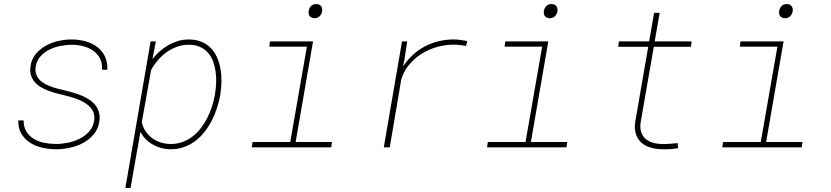

<svg xmlns="http://www.w3.org/2000/svg" viewBox="-20 -735 4148 958"><path d="M449.2 -129.4Q453.1 -150.9 448.2 -167.7Q443.4 -184.6 432.1 -197.8Q420.9 -210.9 404.8 -220.9Q388.7 -231 370.8 -238.3Q353 -245.6 334.5 -250.7Q315.9 -255.9 300.3 -259.8Q281.2 -264.2 260.3 -269.8Q239.3 -275.4 219.5 -283Q199.7 -290.5 182.1 -301.3Q164.6 -312 152.3 -326.7Q140.1 -341.3 134.3 -360.6Q128.4 -379.9 132.3 -404.8Q137.2 -439.9 158.2 -465.3Q179.2 -490.7 208.3 -506.8Q237.3 -522.9 271.2 -530.5Q305.2 -538.1 336.9 -538.1Q372.6 -538.1 405.5 -529.3Q438.5 -520.5 463.4 -502Q488.3 -483.4 502.7 -455.1Q517.1 -426.8 515.6 -387.2H488.8Q491.2 -419.9 478.8 -443.6Q466.3 -467.3 444.6 -482.4Q422.9 -497.6 394.5 -504.6Q366.2 -511.7 337.4 -511.7Q311.5 -511.7 282.5 -506.1Q253.4 -500.5 227.8 -488Q202.1 -475.6 183.3 -455.3Q164.6 -435.1 158.7 -405.8Q154.8 -383.8 159.7 -367.4Q164.6 -351.1 175.8 -338.6Q187 -326.2 203.1 -317.4Q219.2 -308.6 237.3 -302Q255.4 -295.4 273.7 -291Q292 -286.6 307.6 -282.7Q327.1 -277.8 348.4 -271.7Q369.6 -265.6 389.4 -257.1Q409.2 -248.5 426.8 -236.8Q444.3 -225.1 456.3 -209.5Q468.3 -193.8 473.9 -174.1Q479.5 -154.3 475.6 -128.9Q470.2 -91.3 448.2 -65.2Q426.3 -39.1 395.5 -22.2Q364.7 -5.4 328.9 2.2Q293 9.8 260.3 9.8Q225.6 9.8 191.7 2.2Q157.7 -5.4 130.6 -22.7Q103.5 -40 86.9 -67.4Q70.3 -94.7 71.3 -134.3H97.7Q97.7 -100.6 112.1 -77.9Q126.5 -55.2 149.7 -41.5Q172.9 -27.8 201.7 -22.2Q230.5 -16.6 259.8 -16.6Q287.1 -16.6 317.9 -22.7Q348.6 -28.8 376 -42.2Q403.3 -55.7 423.3 -77.1Q443.4 -98.6 449.2 -129.4Z M1078.6 -259.3Q1072.8 -228 1062.5 -195.8Q1052.2 -163.6 1036.9 -133.8Q1021.5 -104 1001.2 -77.9Q981 -51.8 955.3 -32.2Q929.7 -12.7 898.9 -1.5Q868.2 9.8 832 9.8Q808.6 9.8 786.1 3.9Q763.7 -2 743.9 -12.9Q724.1 -23.9 707.8 -40Q691.4 -56.2 680.7 -77.1L631.3 203.1H605.5L731.4 -528.3H757.8L740.7 -440.4Q756.8 -460.9 776.9 -478.8Q796.9 -496.6 820.1 -509.8Q843.3 -522.9 868.7 -530.5Q894 -538.1 921.4 -538.1Q958 -538.1 985.6 -526.4Q1013.2 -514.6 1032.2 -494.9Q1051.3 -475.1 1063 -448.5Q1074.7 -421.9 1080.1 -391.8Q1085.4 -361.8 1085 -330.6Q1084.5 -299.3 1080.1 -269.5ZM1053.2 -269.5Q1057.6 -294.9 1058.6 -322.8Q1059.6 -350.6 1055.9 -377.4Q1052.2 -404.3 1043.2 -428.7Q1034.2 -453.1 1018.3 -471.4Q1002.4 -489.7 978.5 -500.7Q954.6 -511.7 921.9 -511.7Q891.1 -511.7 863.3 -501.7Q835.4 -491.7 811.3 -474.6Q787.1 -457.5 767.6 -434.6Q748 -411.6 733.9 -385.7L687.5 -125Q693.4 -99.1 707 -79.1Q720.7 -59.1 740 -45.2Q759.3 -31.2 783 -23.9Q806.6 -16.6 832.5 -16.6Q864.7 -16.6 892.3 -27.1Q919.9 -37.6 942.4 -55.2Q964.8 -72.8 982.7 -96.2Q1000.5 -119.6 1014.2 -146.5Q1027.8 -173.3 1037.1 -202.1Q1046.4 -231 1051.8 -259.3Z M1327.1 -528.3H1542L1455.1 -26.4H1636.2L1632.8 0H1236.3L1240.2 -26.4H1428.2L1511.2 -502H1323.7ZM1520 -679.2Q1522 -694.8 1532.2 -704.8Q1542.5 -714.8 1558.1 -714.8Q1574.7 -714.8 1582.3 -704.1Q1589.8 -693.4 1587.4 -678.2Q1585 -663.6 1574.5 -653.6Q1564 -643.6 1548.3 -644Q1532.7 -645 1525.1 -654.5Q1517.6 -664.1 1520 -679.2Z M2244.1 -538.1Q2261.2 -538.1 2278.1 -535.6Q2294.9 -533.2 2311.5 -530.3L2305.7 -505.9Q2290 -508.3 2274.7 -510.3Q2259.3 -512.2 2243.7 -512.2Q2202.6 -512.2 2161.1 -500.7Q2119.6 -489.3 2084 -466.8Q2048.3 -444.3 2021.2 -411.9Q1994.1 -379.4 1981.9 -337.4L1924.8 0H1895L1985.8 -528.3H2011.7L1998 -436.5L1990.7 -402.8Q2012.2 -435.5 2039.8 -460.9Q2067.4 -486.3 2099.6 -503.4Q2131.8 -520.5 2168.5 -529.3Q2205.1 -538.1 2244.1 -538.1Z M2501 -528.3H2715.8L2628.9 -26.4H2810.1L2806.6 0H2410.2L2414.1 -26.4H2602.1L2685.1 -502H2497.6ZM2693.8 -679.2Q2695.8 -694.8 2706.1 -704.8Q2716.3 -714.8 2731.9 -714.8Q2748.5 -714.8 2756.1 -704.1Q2763.7 -693.4 2761.2 -678.2Q2758.8 -663.6 2748.3 -653.6Q2737.8 -643.6 2722.2 -644Q2706.5 -645 2699 -654.5Q2691.4 -664.1 2693.8 -679.2Z M3271.5 -670.9 3246.6 -528.3H3431.2L3427.2 -501.5H3242.2L3176.8 -126.5Q3172.4 -98.1 3178.7 -77.6Q3185.1 -57.1 3199.5 -43.7Q3213.9 -30.3 3235.4 -23.7Q3256.8 -17.1 3283.2 -16.6Q3303.2 -16.1 3322.5 -17.6Q3341.8 -19 3361.3 -21L3363.3 4.4Q3343.8 7.8 3324.5 9Q3305.2 10.3 3285.6 9.8Q3252.9 9.3 3225.8 1.2Q3198.7 -6.8 3180.2 -23.4Q3161.6 -40 3153.1 -65.7Q3144.5 -91.3 3149.4 -126.5L3214.4 -501.5H3064.5L3067.9 -528.3H3218.8L3243.7 -670.9Z M3674.8 -528.3H3889.6L3802.7 -26.4H3983.9L3980.5 0H3584L3587.9 -26.4H3775.9L3858.9 -502H3671.4ZM3867.7 -679.2Q3869.6 -694.8 3879.9 -704.8Q3890.1 -714.8 3905.8 -714.8Q3922.4 -714.8 3929.9 -704.1Q3937.5 -693.4 3935.1 -678.2Q3932.6 -663.6 3922.1 -653.6Q3911.6 -643.6 3896 -644Q3880.4 -645 3872.8 -654.5Q3865.2 -664.1 3867.7 -679.2Z"/></svg>

Font: TypoPRO Roboto Mono
Style: Italic
Weight: 250
Designer: Google
Version: Version 2.000986; 2015; ttfautohint (v1.3)